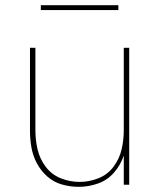

<svg xmlns="http://www.w3.org/2000/svg" viewBox="-20 -715 616 743"><path d="M285 8Q323 8 359.5 -5Q396 -18 421.5 -47.5Q447 -77 459 -113V0H480V-530H459V-210Q459 -173 450.5 -136.5Q442 -100 419 -69.5Q396 -39 360.5 -25Q325 -11 288 -11Q251 -11 215.5 -25Q180 -39 157 -69.5Q134 -100 125.5 -136.5Q117 -173 117 -210V-530H96V-210Q96 -177 101.5 -145Q107 -113 122.5 -83.5Q138 -54 163 -32Q188 -10 220 -1Q252 8 285 8ZM138 -676H438V-695H138Z"/></svg>

Font: Iosevka Sparkle Thin
Style: Regular
Weight: 100
Designer: Belleve Invis
Foundry: Belleve Invis
Version: Version 4.5.0; ttfautohint (v1.8.3)